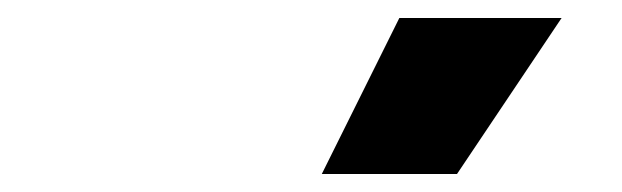

<svg xmlns="http://www.w3.org/2000/svg" viewBox="-20 -809 690 213"><path d="M337 -616 423 -789H603L487 -616Z"/></svg>

Font: Azeret Mono ExtraBold
Style: Regular
Weight: 800
Designer: Martin Vácha
Foundry: Displaay
Version: Version 1.002